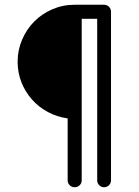

<svg xmlns="http://www.w3.org/2000/svg" viewBox="-20 -786 585 806"><path d="M323 -29Q323 -17 314.5 -8.5Q306 0 293 0Q281 0 272.5 -8.5Q264 -17 264 -29V-289Q220 -295 181.5 -315.5Q143 -336 114.5 -368Q86 -400 70 -440.5Q54 -481 54 -527Q54 -576 73 -620Q92 -664 124 -696Q156 -728 199.5 -747Q243 -766 293 -766H417Q429 -766 437.5 -757.5Q446 -749 446 -737V-29Q446 -17 437.5 -8.5Q429 0 417 0Q405 0 396.5 -8.5Q388 -17 388 -29V-707H323V-317Z"/></svg>

Font: Hanken
Style: Book
Weight: 400
Designer: Alfredo Marco Pradil
Foundry: Hanken Design Co.
Version: Version 2.06 2014